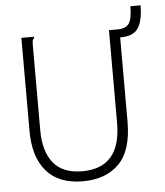

<svg xmlns="http://www.w3.org/2000/svg" viewBox="-52 -763 705 821"><g transform="rotate(-5 300.0 -353.0)"><path d="M271 11Q168 11 115 -50Q62 -111 62 -223V-623H116V-616Q110 -612 109 -605Q108 -598 108 -581V-222Q108 -132 148 -82Q188 -32 272 -32Q438 -32 438 -225V-623H483V-226Q483 -103 426.5 -46Q370 11 271 11ZM481 -588 474 -623Q509 -623 523.5 -642Q538 -661 538 -717H582Q581 -646 558.5 -616.5Q536 -587 481 -588Z"/></g></svg>

Font: Inconsolata Expanded Light
Style: Regular
Weight: 300
Width: 7
Monospace: yes
Designer: Raph Levien, Cyreal, Brenton Simpson
Foundry: Raph Levien, Cyreal, Google
Version: Version 3.001; ttfautohint (v1.8.2.53-6de2)